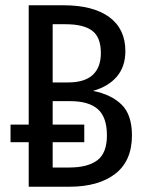

<svg xmlns="http://www.w3.org/2000/svg" viewBox="-20 -709 554 729"><path d="M481 -195Q481 -98 417.5 -49Q354 0 243 0H89V-169H20V-236H89V-689H220Q334 -689 395 -644Q456 -599 456 -515Q456 -456 423.5 -418Q391 -380 333 -364Q403 -350 442 -311.5Q481 -273 481 -195ZM180 -617V-396H239Q301 -396 332 -424.5Q363 -453 363 -508Q363 -567 330.5 -592Q298 -617 229 -617ZM386 -195Q386 -264 351.5 -294.5Q317 -325 246 -325H180V-236H300V-169H180V-73H243Q313 -73 349.5 -100.5Q386 -128 386 -195Z"/></svg>

Font: Fira Sans Extra Condensed
Style: Regular
Weight: 400
Width: 1
Designer: Carrois Corporate & Edenspiekermann AG
Foundry: Carrois Corporate GbR & Edenspiekermann AG
Version: Version 4.203